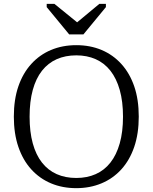

<svg xmlns="http://www.w3.org/2000/svg" viewBox="-20 -962 794 999"><path d="M340 -783H414L531 -925V-942H497L355 -824L407 -825L263 -942H223V-925ZM377 17Q305 17 245.5 -8Q186 -33 142.5 -81Q99 -129 75.5 -198Q52 -267 52 -355Q52 -444 75.5 -512.5Q99 -581 142.5 -629Q186 -677 245.5 -702Q305 -727 377 -727Q449 -727 508.5 -702Q568 -677 611.5 -629Q655 -581 678.5 -512.5Q702 -444 702 -355Q702 -267 678.5 -198Q655 -129 611.5 -81Q568 -33 508 -8Q448 17 377 17ZM377 -36Q433 -36 478 -56Q523 -76 554.5 -116Q586 -156 603 -216Q620 -276 620 -355Q620 -434 603 -494Q586 -554 554.5 -594Q523 -634 478 -654Q433 -674 377 -674Q320 -674 275 -654Q230 -634 198.5 -594Q167 -554 150.5 -494Q134 -434 134 -355Q134 -276 150.5 -216Q167 -156 198.5 -116Q230 -76 275 -56Q320 -36 377 -36Z"/></svg>

Font: Roboto Serif SemiCondensed Light
Style: Regular
Weight: 300
Width: 4
Designer: Greg Gazdowicz
Foundry: Commercial Type
Version: Version 1.007